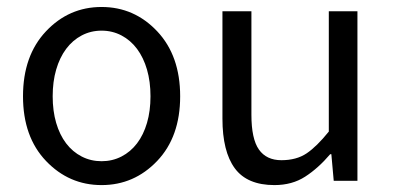

<svg xmlns="http://www.w3.org/2000/svg" viewBox="-20 -518 1126 550"><path d="M140.9 -318.6Q130.9 -284.2 130.9 -242.2Q130.9 -200.2 140.9 -166Q150.9 -131.8 169.4 -107.4Q188 -83 214.1 -69.6Q240.2 -56.2 271 -56.2Q301.8 -56.2 327.9 -69.6Q354 -83 372.6 -107.4Q391.1 -131.8 401.1 -166Q411.1 -200.2 411.1 -242.2Q411.1 -284.2 401.1 -318.6Q391.1 -353 372.6 -377.9Q354 -402.8 327.9 -416.5Q301.8 -430.2 271 -430.2Q240.2 -430.2 214.1 -416.5Q188 -402.8 169.4 -377.9Q150.9 -353 140.9 -318.6ZM111.6 -428.2Q177.2 -498 271 -498Q364.7 -498 430.4 -428.2Q496.1 -358.4 496.1 -242.2Q496.1 -126 430.2 -56.9Q364.3 12.2 271 12.2Q177.7 12.2 111.8 -56.9Q45.9 -126 45.9 -242.2Q45.9 -358.4 111.6 -428.2Z M617.2 -485.8H700.2V-189Q700.2 -120.1 721.7 -89.6Q743.2 -59.1 786.1 -59.1Q829.1 -59.1 858.2 -78.6Q887.2 -98.1 921.9 -141.1V-485.8H1003.9V0H936L929.2 -76.2H925.8Q891.6 -36.1 854.2 -12Q816.9 12.2 766.1 12.2Q688 12.2 652.6 -35.9Q617.2 -84 617.2 -178.2Z"/></svg>

Font: SourceSansPro-Regular
Style: Regular
Weight: 400
Designer: Paul D. Hunt
Foundry: Adobe Systems Incorporated
Version: Version 1.050;PS Version 1.000;hotconv 1.0.70;makeotf.lib2.5